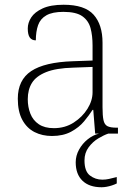

<svg xmlns="http://www.w3.org/2000/svg" viewBox="-20 -563 567 809"><path d="M199 10Q158 10 125.5 -6.5Q93 -23 74 -58Q55 -93 55 -147Q55 -226 111.5 -263.5Q168 -301 287 -305L370 -308V-371Q370 -413 361.5 -444.5Q353 -476 327 -494.5Q301 -513 247 -513Q201 -513 175.5 -498.5Q150 -484 140.5 -457Q131 -430 131 -393Q114 -393 105.5 -405Q97 -417 97 -443Q97 -467 111.5 -489.5Q126 -512 159.5 -527.5Q193 -543 248 -543Q337 -543 374.5 -501Q412 -459 412 -383V-111Q412 -76 416 -57Q420 -38 432.5 -31.5Q445 -25 471 -25H477V0H381L373 -100H370Q356 -78 334.5 -52Q313 -26 279.5 -8Q246 10 199 10ZM207 -23Q254 -23 290.5 -46.5Q327 -70 348.5 -104.5Q370 -139 370 -174V-281L289 -278Q216 -276 174 -259Q132 -242 114.5 -213.5Q97 -185 97 -145Q97 -112 108 -84Q119 -56 143.5 -39.5Q168 -23 207 -23ZM408 226Q356 226 327.5 198.5Q299 171 299 121Q299 93 313 67.5Q327 42 349.5 24Q372 6 397 0H436Q418 6 394.5 20Q371 34 353.5 57.5Q336 81 336 113Q336 159 359 176.5Q382 194 411 194Q426 194 439 191Q452 188 472 183V210Q462 215 451 218.5Q440 222 429 224Q418 226 408 226Z"/></svg>

Font: Noto Serif Armenian ExtraLight
Style: Regular
Weight: 250
Version: Version 2.007